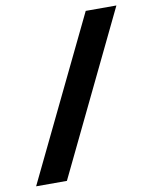

<svg xmlns="http://www.w3.org/2000/svg" viewBox="-80 -760 642 819"><g transform="rotate(-10 240.5 -350.0)"><path d="M348.1 -700.2H481L143.1 0H9.8Z"/></g></svg>

Font: Fivo Sans Modern
Style: Italic
Weight: 700
Designer: Alexander Slobzheninov
Foundry: Alexander Slobzheninov
Version: 1.0